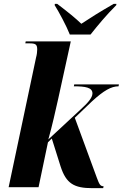

<svg xmlns="http://www.w3.org/2000/svg" viewBox="-20 -976 640 1001"><path d="M344 -796H452C490 -844 533 -896 586 -949L587 -956H573C503 -916 443 -878 404 -852C375 -880 336 -912 278 -956H266L265 -949C286 -916 326 -842 344 -796ZM462 5H518L520 -5C503 -5 498 -14 485 -49L370 -362L460 -448C521 -504 560 -526 598 -526L600 -536H367L365 -526C425 -526 462 -520 462 -489C462 -465 435 -437 400 -405L232 -249C252 -320 270 -401 283 -459L349 -760H114L112 -750H133C165 -750 174 -745 174 -718C174 -707 172 -690 168 -676L25 0H181L230 -234L250 -254L296 -108C325 -19 366 5 462 5Z"/></svg>

Font: Noto Serif Display Condensed ExtraBold
Style: Italic
Weight: 800
Width: 3
Italic angle: -12°
Designer: Monotype Design Team
Foundry: Monotype Imaging Inc.
Version: Version 2.009